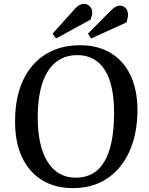

<svg xmlns="http://www.w3.org/2000/svg" viewBox="-20 -959 769 993"><path d="M58 -333Q58 -455 99 -543Q140 -631 215.5 -678Q291 -725 394 -725Q487 -725 553.5 -684.5Q620 -644 655.5 -568.5Q691 -493 691 -388Q690 -265 649 -175Q608 -85 533.5 -35.5Q459 14 358 14Q264 14 196.5 -28Q129 -70 93 -148Q57 -226 58 -333ZM175 -354Q175 -203 226.5 -121.5Q278 -40 372 -40Q568 -40 570 -370Q571 -520 522 -597Q473 -674 380 -674Q282 -674 229 -593Q176 -512 175 -354ZM368 -914Q390 -939 413 -939Q432 -939 444.5 -926.5Q457 -914 457 -894Q457 -880 449 -858L270 -760L252 -785ZM555 -906Q579 -930 600 -930Q618 -930 630 -917Q642 -904 642 -883Q642 -868 634 -843L451 -760L435 -785Z"/></svg>

Font: Literata 36pt Medium
Style: Italic
Weight: 500
Italic angle: -2°
Designer: Latin by Veronika Burian and Jose Scaglione. Greek by Irene Vlachou. Cyrillic by Vera Evstafieva
Foundry: TypeTogether
Version: Version 3.002